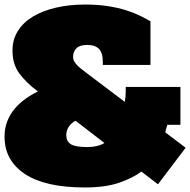

<svg xmlns="http://www.w3.org/2000/svg" viewBox="-25 -812 838 846"><path d="M428 -540Q428 -579 411 -596.5Q394 -614 360 -614Q326 -614 311.5 -599Q297 -584 297 -561Q297 -550 303 -540Q309 -530 318.5 -521Q328 -512 339.5 -503.5Q351 -495 362 -486L525 -363Q527 -375 528 -387Q529 -399 529 -411V-429H770V-262H712L703 -229L793 -161L671 0L598 -56Q561 -28 500.5 -7Q440 14 349 14Q174 14 84.5 -45.5Q-5 -105 -5 -210Q-5 -247 7 -277.5Q19 -308 39.5 -332.5Q60 -357 86.5 -376Q113 -395 142 -409Q91 -447 60.5 -488Q30 -529 30 -589Q30 -638 54 -676Q78 -714 121 -739.5Q164 -765 222.5 -778.5Q281 -792 350 -792Q406 -792 450.5 -785Q495 -778 530 -767Q565 -756 591.5 -743Q618 -730 638 -718V-526H428ZM360 -164Q406 -164 435 -182L308 -280Q289 -270 278 -253.5Q267 -237 267 -216Q267 -190 286.5 -177Q306 -164 360 -164Z"/></svg>

Font: Alfa Slab One
Style: Regular
Weight: 400
Designer: JM Sole
Foundry: JM Sole
Version: Version 1.001